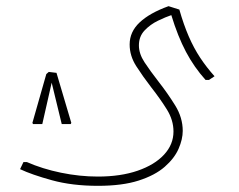

<svg xmlns="http://www.w3.org/2000/svg" viewBox="-20 -402 775 622"><path d="M297 200Q214 200 148.5 182Q83 164 45 146L56 123H67Q117 145 177.5 157.5Q238 170 297 170Q371 170 426 151Q481 132 511.5 99Q542 66 542 24Q542 -13 520.5 -47.5Q499 -82 470 -119Q443 -154 421.5 -187.5Q400 -221 400 -258Q400 -299 432.5 -329.5Q465 -360 526 -382L561 -371Q575 -322 591.5 -284Q608 -246 628.5 -215Q649 -184 675 -155L657 -143H646Q609 -184 582.5 -234Q556 -284 535 -353Q517 -347 492 -335Q467 -323 448.5 -303.5Q430 -284 430 -255Q430 -228 448 -200.5Q466 -173 494 -137Q523 -100 547.5 -60.5Q572 -21 572 22Q572 49 558.5 80Q545 111 513.5 138.5Q482 166 429 183Q376 200 297 200ZM138 -169 163 -166 211 -4 209 0H180L146 -140L149 -141L117 0H87L85 -4L130 -162Z"/></svg>

Font: Fustat ExtraLight
Style: Regular
Weight: 250
Designer: Mohamed Gaber, Khaled Hosny, Laura Garcia Mut
Foundry: Kief Type Foundry, Alif Type Foundry, Hard Type Foundry
Version: Version 1.007